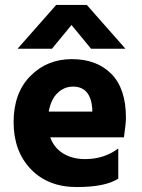

<svg xmlns="http://www.w3.org/2000/svg" viewBox="-20 -751 573 776"><path d="M190 -554H51L207 -731H331L487 -554H348L269 -650ZM275 -401Q240 -401 213 -375.5Q186 -350 177 -300H353V-312Q346 -401 275 -401ZM458 -29Q406 5 290 5Q174 5 104.5 -67.5Q35 -140 35 -257.5Q35 -375 102.5 -443.5Q170 -512 270.5 -512Q371 -512 430 -452.5Q489 -393 489 -275Q489 -252 481 -196H183Q198 -154 235 -131Q272 -108 324 -108Q401 -108 458 -151Z"/></svg>

Font: Hind Colombo
Style: Bold
Weight: 700
Designer: Jyotish Sonowal, Aditi Pimprikar
Foundry: Indian Type Foundry
Version: Version 1.000;PS 1.0;hotconv 1.0.86;makeotf.lib2.5.63406; tt